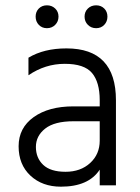

<svg xmlns="http://www.w3.org/2000/svg" viewBox="-20 -697 526 722"><path d="M156.5 -677Q175 -677 187.5 -665Q200 -653 200 -634.5Q200 -616 187.5 -603.5Q175 -591 156.5 -591Q138 -591 126 -603.5Q114 -616 114 -634.5Q114 -653 126 -665Q138 -677 156.5 -677ZM341.5 -677Q360 -677 372 -665Q384 -653 384 -634.5Q384 -616 372 -603.5Q360 -591 341.5 -591Q323 -591 310.5 -603.5Q298 -616 298 -634.5Q298 -653 310.5 -665Q323 -677 341.5 -677ZM209 5Q139 5 94.5 -36.5Q50 -78 50 -147Q50 -216 106.5 -256.5Q163 -297 256 -297H355V-320Q355 -388 326 -422.5Q297 -457 223.5 -457Q150 -457 87 -414V-480Q145 -515 230 -515Q416 -515 416 -320V0H355V-59Q313 5 209 5ZM355 -168V-241H256Q185 -241 150 -213.5Q115 -186 115 -144.5Q115 -103 142.5 -77Q170 -51 226.5 -51Q283 -51 319 -84Q355 -117 355 -168Z"/></svg>

Font: Hind Kochi Light
Style: Regular
Weight: 300
Designer: Dhruvi Tolia
Foundry: Indian Type Foundry
Version: Version 0.702;PS 1.0;hotconv 1.0.81;makeotf.lib2.5.63406